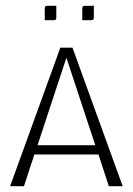

<svg xmlns="http://www.w3.org/2000/svg" viewBox="-20 -645 460 665"><path d="M265 -575V-614Q265 -621 267 -623Q269 -625 276 -625H305V-586Q305 -579 303 -577Q301 -575 294 -575ZM135 -575V-614Q135 -621 137 -623Q139 -625 146 -625H175V-586Q175 -579 173 -577Q171 -575 164 -575ZM15 0 189 -480H231L405 0H357L321 -110H99L63 0ZM110 -142H310L210 -445Z"/></svg>

Font: Glametrix
Style: Light
Weight: 300
Designer: gluk
Foundry: gluk
Version: Version 0.40